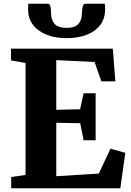

<svg xmlns="http://www.w3.org/2000/svg" viewBox="-20 -1002 698 1022"><path d="M116 -71V-666.5L38.5 -680.5V-743H580.5L594 -569H519.5L483.5 -672L279.5 -682V-417.5L406.5 -420.5L425 -505.5H489V-255.5H425L407 -346L279.5 -348.5V-64L506 -78L568 -210.5L647 -188.5L620.5 0H39.5V-59.5ZM234.5 -982Q246 -982 249 -964Q252 -946 252 -931Q252 -895 271.2 -874.2Q290.5 -853.5 334.5 -853.5Q378 -853.5 397 -874.2Q416 -895 416 -931Q416 -946 419.5 -964Q423 -982 434 -982H538Q538.5 -975 539 -967.8Q539.5 -960.5 539.5 -953Q539.5 -903.5 513.8 -869.2Q488 -835 442 -817Q396 -799 334 -799Q274.5 -799 228.5 -817Q182.5 -835 156 -869.5Q129.5 -904 129.5 -953Q129.5 -960.5 130 -967.8Q130.5 -975 130.5 -982Z"/></svg>

Font: Merriweather 28pt ExtraBold
Style: Regular
Weight: 800
Version: Version 2.100